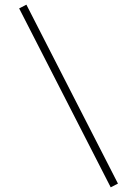

<svg xmlns="http://www.w3.org/2000/svg" viewBox="-20 -762 587 822"><path d="M454 40 62 -726 93 -742 485 24Z"/></svg>

Font: Zen Kaku Gothic New Light
Style: Regular
Weight: 300
Designer: Yoshimichi Ohira
Foundry: Positype
Version: Version 1.002